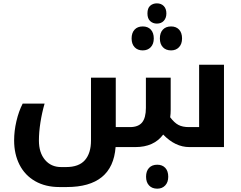

<svg xmlns="http://www.w3.org/2000/svg" viewBox="-20 -884 1451 1154"><path d="M761.2 -120.1Q811 -120.1 834 -147.9Q856.9 -175.8 856.9 -235.8V-417H1005.9V-224.1Q1005.9 -199.7 1002.9 -179.2Q1027.8 -146 1052.5 -133.1Q1077.1 -120.1 1115.2 -120.1H1176.8V-495.1H1326.2V0H1118.2Q1033.2 0 960.9 -75.2Q904.8 0 793.9 0H674.8Q656.7 240.2 380.9 240.2H336.9Q253.4 240.2 191.7 205.1Q129.9 169.9 97.4 106.2Q64.9 42.5 64.9 -40Q64.9 -96.7 78.6 -155.5Q92.3 -214.4 116.2 -261.2H248Q232.4 -207.5 223.1 -148.7Q213.9 -89.8 213.9 -39.1Q213.9 33.7 250.5 76.9Q287.1 120.1 347.2 120.1H377Q454.1 120.1 490.5 78.4Q526.9 36.6 526.9 -39.1V-417H675.8V-120.1ZM922.9 -742.2Q898.9 -742.2 882.6 -757.3Q866.2 -772.5 866.2 -803.2Q866.2 -835 882.6 -849.4Q898.9 -863.8 922.9 -863.8Q948.7 -863.8 964.4 -847.7Q980 -831.5 980 -803.2Q980 -775.9 964.6 -759Q949.2 -742.2 922.9 -742.2ZM837.9 -581.1Q807.1 -581.1 789.1 -600.3Q771 -619.6 771 -652.8Q771 -686.5 788.8 -705.8Q806.6 -725.1 837.9 -725.1Q869.1 -725.1 886.7 -705.8Q904.3 -686.5 904.3 -652.8Q904.3 -619.6 886 -600.3Q867.7 -581.1 837.9 -581.1ZM1008.3 -581.1Q977.1 -581.1 959 -600.3Q940.9 -619.6 940.9 -652.8Q940.9 -686.5 958.7 -705.8Q976.6 -725.1 1008.3 -725.1Q1038.6 -725.1 1056.4 -706.1Q1074.2 -687 1074.2 -652.8Q1074.2 -619.6 1055.9 -600.3Q1037.6 -581.1 1008.3 -581.1ZM925.3 250Q894 250 876 230.7Q857.9 211.4 857.9 178.2Q857.9 144.5 875.7 125.2Q893.6 106 925.3 106Q955.6 106 973.4 125Q991.2 144 991.2 178.2Q991.2 211.4 972.9 230.7Q954.6 250 925.3 250Z"/></svg>

Font: Droid Arabic Kufi
Style: Bold
Weight: 700
Designer: Pascal Zoghbi
Foundry: Irfont.ir
Version: Version 1.00 February 28, 2013, initial release